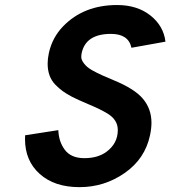

<svg xmlns="http://www.w3.org/2000/svg" viewBox="-20 -749 695 783"><path d="M516.1 -554.2Q503.9 -610.8 432.6 -610.8Q329.6 -610.8 313 -532.2Q311.5 -526.4 311.5 -515.4Q311.5 -504.4 323.2 -489.3Q335 -474.1 356 -462.4Q377 -450.7 397.2 -441.7Q417.5 -432.6 443.4 -421.9Q529.3 -386.7 563.5 -345.5Q597.7 -304.2 597.7 -248.5Q597.7 -225.1 591.8 -197.3Q571.3 -101.1 488.5 -43.5Q405.8 14.2 304 14.2Q202.1 14.2 142.1 -39.6Q82 -93.3 82 -181.6Q82 -191.9 82.5 -197.3L217.8 -218.3Q219.7 -171.9 243.2 -139.6Q268.6 -104 323.7 -104Q378.9 -104 414.1 -129.9Q460.4 -164.1 460.4 -218.8Q460.4 -260.3 418.9 -285.6Q391.1 -302.7 342.8 -323Q294.4 -343.3 272.9 -354.7Q251.5 -366.2 236.3 -377Q221.2 -387.7 205.6 -403.8Q174.3 -436 174.3 -489.3Q174.3 -509.8 179.2 -532.2Q192.9 -595.7 237.3 -641.6Q321.3 -728.5 457.5 -728.5Q539.6 -728.5 593.3 -686Q647 -643.6 654.8 -579.1Z"/></svg>

Font: Tuffy
Style: BoldItalic
Weight: 700
Italic angle: -12°
Designer: Thatcher Ulrich, Karoly Barta, Michael Everson
Version: Version 001.271